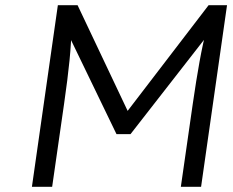

<svg xmlns="http://www.w3.org/2000/svg" viewBox="-20 -720 898 740"><path d="M103 0 203 -700H279L486 -263L450 -264L784 -700H855L755 0H677L723 -320Q736 -410 749 -482Q762 -554 780 -625L790 -597L483 -203H429L241 -592L256 -625Q255 -558 248 -487.5Q241 -417 227 -320L181 0Z"/></svg>

Font: Lexend Light
Style: Italic
Weight: 300
Italic angle: -8.13011°
Designer: Bonnie Shaver-Troup, Thomas Jockin
Foundry: Lexend
Version: Version 1.007